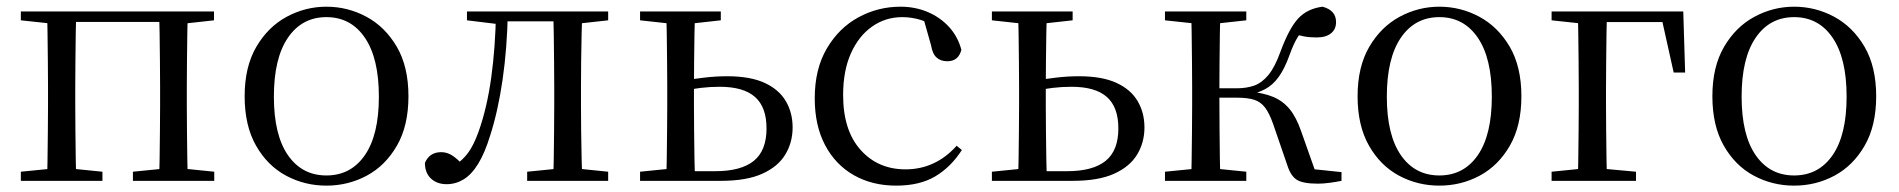

<svg xmlns="http://www.w3.org/2000/svg" viewBox="-20 -551 5785 585"><path d="M123.1 0Q124.3 -24.4 124.8 -65.4Q125.3 -106.3 125.8 -150.3Q126.3 -194.3 126.3 -228.5V-288.3Q126.3 -321.7 125.8 -365.7Q125.3 -409.8 124.8 -450.8Q124.3 -491.8 123.1 -516H212.3Q211.3 -491.7 210.8 -450.7Q210.3 -409.7 209.8 -365.7Q209.3 -321.7 209.3 -288.3V-228.5Q209.3 -194.3 209.8 -150.3Q210.3 -106.3 210.8 -65.4Q211.3 -24.4 212.3 0ZM464.8 0Q465.8 -24.4 466.3 -65.4Q466.8 -106.3 467.3 -150.3Q467.8 -194.3 467.8 -228.5V-288.3Q467.8 -321.7 467.3 -365.7Q466.8 -409.7 466.3 -450.7Q465.8 -491.7 464.8 -516H552.2Q551.2 -491.7 550.7 -450.7Q550.2 -409.7 549.7 -365.7Q549.2 -321.7 549.2 -288.3V-228.5Q549.2 -194.3 549.7 -150.3Q550.2 -106.3 550.7 -65.4Q551.2 -24.4 552.2 0ZM43.5 0V-27.8L152.7 -38.6H184.7L292.1 -27.8V0ZM385 0V-27.8L493.4 -38.6H526.4L632.8 -27.8V0ZM43.5 -489.1V-516H167V-477.4H152.7ZM508.7 -477.4V-516H632V-489.1L526.4 -477.4ZM167 -484.1V-516H508.7V-484.1Z M974.5 14.6Q908.2 14.6 851.4 -15.9Q794.6 -46.5 760 -107.4Q725.4 -168.3 725.4 -257.8Q725.4 -347.6 761.1 -408.5Q796.7 -469.3 853.7 -500Q910.7 -530.6 974.5 -530.6Q1039.2 -530.6 1096.2 -500.1Q1153.2 -469.5 1188.9 -408.7Q1224.5 -347.8 1224.5 -257.8Q1224.5 -168 1189.4 -107.2Q1154.3 -46.3 1097.5 -15.8Q1040.7 14.6 974.5 14.6ZM974.5 -16.4Q1049 -16.4 1091.7 -78.2Q1134.4 -140.1 1134.4 -256.6Q1134.4 -373.4 1091.7 -436.1Q1049 -498.8 974.5 -498.8Q900.1 -498.8 857.3 -436.1Q814.5 -373.4 814.5 -256.6Q814.5 -140.1 857.3 -78.2Q900.1 -16.4 974.5 -16.4Z M1340.7 10.2Q1311.6 10.2 1293.1 -7Q1274.7 -24.2 1274.7 -54.8Q1281.7 -71.3 1294.1 -79.3Q1306.4 -87.4 1324.3 -87.4Q1342.3 -87.4 1358.3 -77Q1374.4 -66.6 1392.6 -45.9V-35.9H1364V-46.1Q1389.7 -62.7 1406.5 -85.7Q1423.2 -108.6 1437.9 -149.1Q1463.7 -221.4 1476.6 -313.7Q1489.5 -406.1 1491.3 -516H1527.4Q1525.2 -403.6 1511.3 -308Q1497.4 -212.4 1473.6 -138.5Q1457 -84.3 1436.6 -51.4Q1416.2 -18.6 1392.2 -4.2Q1368.3 10.2 1340.7 10.2ZM1402.8 -489.1V-516H1506V-477.4H1498.8ZM1507.8 -486V-516H1698.9V-486ZM1586.2 0V-27.8L1694.9 -38.6H1727.3L1833 -27.8V0ZM1665.7 0Q1666.7 -24.4 1667.2 -65.3Q1667.7 -106.3 1668.2 -150.3Q1668.7 -194.3 1668.7 -228.5V-288.3Q1668.7 -321.7 1668.2 -365.7Q1667.7 -409.7 1667.2 -450.7Q1666.7 -491.8 1665.7 -516H1754.2Q1753.2 -491.8 1752.2 -450.7Q1751.2 -409.7 1750.7 -365.7Q1750.2 -321.7 1750.2 -288.3V-228.5Q1750.2 -194.3 1750.7 -150.3Q1751.2 -106.3 1752.2 -65.3Q1753.2 -24.4 1754.2 0ZM1709.5 -477.4V-516H1833V-489.1L1727.3 -477.4Z M2053.7 0V-29.4H2159Q2237.8 -29.4 2276.7 -60.8Q2315.5 -92.3 2315.5 -159.7Q2315.5 -224.7 2280.4 -255.6Q2245.4 -286.6 2172.8 -286.6Q2143.2 -286.6 2115.1 -283.2Q2087 -279.8 2057.9 -273.8V-304.8Q2091.8 -310.5 2126.6 -314.6Q2161.3 -318.7 2195.4 -318.7Q2266 -318.7 2309.9 -298.4Q2353.7 -278.1 2374.3 -242.8Q2395 -207.5 2395 -162.8Q2395 -117.1 2372.8 -80.3Q2350.7 -43.4 2302.7 -21.7Q2254.7 0 2176.3 0ZM2010 0Q2011 -24.4 2011.5 -65.3Q2012 -106.3 2012.5 -150.3Q2013 -194.3 2013 -228.5V-288.3Q2013 -321.7 2012.5 -365.7Q2012 -409.7 2011.5 -450.7Q2011 -491.8 2010 -516H2097.7Q2096.7 -491.8 2096 -450.7Q2095.4 -409.7 2094.9 -365.7Q2094.4 -321.7 2094.4 -287.5V-228.5Q2094.4 -194.3 2094.9 -150.3Q2095.4 -106.3 2096 -65.3Q2096.7 -24.4 2097.7 0ZM1930.2 -489.1V-516H2176.2V-489.1L2070.6 -477.4H2037.6ZM1930.2 0V-27.8L2037.6 -38.6H2056.3V0Z M2710.6 14.6Q2637.8 14.6 2581.8 -17.1Q2525.8 -48.8 2494.1 -108.5Q2462.4 -168.3 2462.4 -251.4Q2462.4 -340.7 2499.2 -403.2Q2535.9 -465.8 2595.5 -498.2Q2655 -530.6 2723.8 -530.6Q2768.5 -530.6 2806.7 -514.4Q2844.9 -498.1 2871.7 -468.8Q2898.5 -439.5 2909.2 -399.3Q2900.3 -364.4 2866.7 -364.4Q2846 -364.4 2833.6 -375.7Q2821.1 -386.9 2816.7 -413.5L2791.7 -501.6L2841.8 -461.9Q2811.5 -482.4 2784.4 -490.6Q2757.3 -498.8 2729 -498.8Q2677.9 -498.8 2636.9 -469.9Q2596 -441 2572.5 -388.2Q2548.9 -335.4 2548.9 -261.5Q2548.9 -153.9 2601.9 -94.5Q2654.8 -35 2739.2 -35Q2784 -35 2822.9 -52.7Q2861.9 -70.3 2894.8 -106.9L2910.6 -93.9Q2877.6 -42.3 2829.9 -13.8Q2782.2 14.6 2710.6 14.6Z M3125.7 0V-29.4H3231Q3309.8 -29.4 3348.7 -60.8Q3387.5 -92.3 3387.5 -159.7Q3387.5 -224.7 3352.4 -255.6Q3317.4 -286.6 3244.8 -286.6Q3215.2 -286.6 3187.1 -283.2Q3159 -279.8 3129.9 -273.8V-304.8Q3163.8 -310.5 3198.6 -314.6Q3233.3 -318.7 3267.4 -318.7Q3338 -318.7 3381.9 -298.4Q3425.7 -278.1 3446.3 -242.8Q3467 -207.5 3467 -162.8Q3467 -117.1 3444.8 -80.3Q3422.7 -43.4 3374.7 -21.7Q3326.7 0 3248.3 0ZM3082 0Q3083 -24.4 3083.5 -65.3Q3084 -106.3 3084.5 -150.3Q3085 -194.3 3085 -228.5V-288.3Q3085 -321.7 3084.5 -365.7Q3084 -409.7 3083.5 -450.7Q3083 -491.8 3082 -516H3169.7Q3168.7 -491.8 3168 -450.7Q3167.4 -409.7 3166.9 -365.7Q3166.4 -321.7 3166.4 -287.5V-228.5Q3166.4 -194.3 3166.9 -150.3Q3167.4 -106.3 3168 -65.3Q3168.7 -24.4 3169.7 0ZM3002.2 -489.1V-516H3248.2V-489.1L3142.6 -477.4H3109.6ZM3002.2 0V-27.8L3109.6 -38.6H3128.3V0Z M3529.5 0V-27.8L3638.7 -38.6H3670.7L3777.3 -27.8V0ZM3529.5 -489.1V-516H3777.3V-489.1L3670.7 -477.4H3638.7ZM3609.1 0Q3610.3 -24.4 3610.8 -65.3Q3611.3 -106.3 3611.8 -150.3Q3612.3 -194.3 3612.3 -228.5V-288.3Q3612.3 -321.7 3611.8 -365.7Q3611.3 -409.7 3610.8 -450.7Q3610.3 -491.8 3609.1 -516H3698.3Q3697.3 -491.8 3696.8 -450.2Q3696.3 -408.7 3695.8 -362.6Q3695.3 -316.5 3695.3 -277.8V-258.4Q3695.3 -209.4 3695.8 -158.9Q3696.3 -108.5 3696.8 -66.4Q3697.3 -24.4 3698.3 0ZM3902.5 -46.9 3859.3 -172.6Q3847.4 -206.4 3834.1 -223.7Q3820.8 -241 3800.7 -247.2Q3780.6 -253.4 3748.7 -253.4H3653V-282H3748.1Q3778.3 -282 3801.6 -290.3Q3824.9 -298.6 3844.9 -322.8Q3864.8 -347.1 3881.6 -394.1Q3907.8 -464.8 3935.4 -494.7Q3963.1 -524.6 4009.6 -530.6Q4050.8 -519.7 4050.8 -483.8Q4050.8 -461.7 4035.2 -449.3Q4019.7 -436.9 3991.8 -436.9Q3969.2 -436.9 3953.1 -440.1Q3936.9 -443.3 3920.5 -448.4L3967.1 -479.2Q3947.5 -458.7 3934.8 -439.2Q3922.1 -419.6 3908.8 -382.7Q3894 -341.5 3876.1 -316.7Q3858.1 -291.9 3835.2 -279.7Q3812.3 -267.4 3783.1 -261.6L3783.7 -272.4Q3829.3 -268.2 3859.1 -255.8Q3888.9 -243.4 3909.3 -218.6Q3929.6 -193.9 3944.2 -151.8L3993.1 -13.4L3936 -40.3L4067.4 -26.6V0Q4050.6 3.4 4031.2 6Q4011.8 8.6 3995.7 8.6Q3949.9 8.6 3931.3 -3.2Q3912.7 -14.9 3902.5 -46.9Z M4365.5 14.6Q4299.2 14.6 4242.4 -15.9Q4185.6 -46.5 4151 -107.4Q4116.4 -168.3 4116.4 -257.8Q4116.4 -347.6 4152.1 -408.5Q4187.7 -469.3 4244.7 -500Q4301.7 -530.6 4365.5 -530.6Q4430.2 -530.6 4487.2 -500.1Q4544.2 -469.5 4579.9 -408.7Q4615.5 -347.8 4615.5 -257.8Q4615.5 -168 4580.4 -107.2Q4545.3 -46.3 4488.5 -15.8Q4431.7 14.6 4365.5 14.6ZM4365.5 -16.4Q4440 -16.4 4482.7 -78.2Q4525.4 -140.1 4525.4 -256.6Q4525.4 -373.4 4482.7 -436.1Q4440 -498.8 4365.5 -498.8Q4291.1 -498.8 4248.3 -436.1Q4205.5 -373.4 4205.5 -256.6Q4205.5 -140.1 4248.3 -78.2Q4291.1 -16.4 4365.5 -16.4Z M4787.1 0Q4788.3 -24.4 4788.8 -65.3Q4789.3 -106.3 4789.8 -150.3Q4790.3 -194.3 4790.3 -228.5V-280Q4790.3 -317.7 4789.8 -363.2Q4789.3 -408.7 4788.8 -450.2Q4788.3 -491.8 4787.1 -516H4876.3Q4875.3 -491.8 4874.8 -450.2Q4874.3 -408.7 4873.8 -363.2Q4873.3 -317.7 4873.3 -280V-228.5Q4873.3 -194.3 4873.8 -150.3Q4874.3 -106.3 4874.8 -65.3Q4875.3 -24.4 4876.3 0ZM4831 -483.7V-516H5108.7L5114.4 -329.9H5079.5L5039.3 -510.7L5071.3 -483.7ZM4707.5 0V-27.8L4814.9 -38.6H4846.9L4964.7 -27.8V0ZM4707.5 -489.1V-516H4831V-477.4H4816.7Z M5446.5 14.6Q5380.2 14.6 5323.4 -15.9Q5266.6 -46.5 5232 -107.4Q5197.4 -168.3 5197.4 -257.8Q5197.4 -347.6 5233.1 -408.5Q5268.7 -469.3 5325.7 -500Q5382.7 -530.6 5446.5 -530.6Q5511.2 -530.6 5568.2 -500.1Q5625.2 -469.5 5660.9 -408.7Q5696.5 -347.8 5696.5 -257.8Q5696.5 -168 5661.4 -107.2Q5626.3 -46.3 5569.5 -15.8Q5512.7 14.6 5446.5 14.6ZM5446.5 -16.4Q5521 -16.4 5563.7 -78.2Q5606.4 -140.1 5606.4 -256.6Q5606.4 -373.4 5563.7 -436.1Q5521 -498.8 5446.5 -498.8Q5372.1 -498.8 5329.3 -436.1Q5286.5 -373.4 5286.5 -256.6Q5286.5 -140.1 5329.3 -78.2Q5372.1 -16.4 5446.5 -16.4Z"/></svg>

Font: Early Summer Mincho VF
Style: Regular
Weight: 250
Designer: GuiWonder
Version: Version 1.002